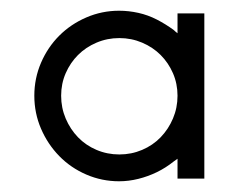

<svg xmlns="http://www.w3.org/2000/svg" viewBox="-20 -784 445 358"><path d="M202 -764Q220 -764 238 -760Q256 -756 272.5 -747.5Q289 -739 304 -728Q307 -725 311 -722V-749V-759H321H351H361V-749V-461V-451H351H321H311V-461V-488Q307 -485 304 -483Q289 -471 272.5 -463Q256 -455 238 -450.5Q220 -446 202 -446Q170 -446 141 -458.5Q112 -471 90.5 -493Q69 -515 56.5 -544Q44 -573 44 -605.5Q44 -638 56.5 -667Q69 -696 90.5 -717.5Q112 -739 141 -751.5Q170 -764 202 -764ZM102.5 -647.5Q94 -628 94 -605.5Q94 -583 102.5 -563Q111 -543 125.5 -528Q140 -513 160 -504.5Q180 -496 202.5 -496Q225 -496 245 -504.5Q265 -513 279.5 -528Q294 -543 302.5 -563Q311 -583 311 -605.5Q311 -628 302.5 -647.5Q294 -667 279.5 -681.5Q265 -696 245 -704.5Q225 -713 202.5 -713Q180 -713 160 -704.5Q140 -696 125.5 -681.5Q111 -667 102.5 -647.5Z"/></svg>

Font: Leon Sans
Style: Light
Weight: 300
Designer: Jongmin Kim
Version: Version 1.2